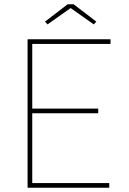

<svg xmlns="http://www.w3.org/2000/svg" viewBox="-20 -885 606 905"><path d="M110 0V-700H501V-678H132V-373H443V-351H132V-22H495V0ZM204 -770 192 -783 299 -865H327L434 -783L422 -770L313 -847Z"/></svg>

Font: Lexend Thin
Style: Regular
Weight: 100
Designer: Bonnie Shaver-Troup, Thomas Jockin
Foundry: Lexend
Version: Version 1.007; ttfautohint (v1.8.3)